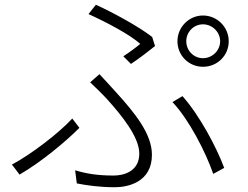

<svg xmlns="http://www.w3.org/2000/svg" viewBox="-20 -766 1040 805"><path d="M761 -593C761 -632 792 -664 831 -664C870 -664 903 -632 903 -593C903 -554 870 -522 831 -522C792 -522 761 -554 761 -593ZM724 -593C724 -533 772 -486 831 -486C891 -486 939 -533 939 -593C939 -652 891 -701 831 -701C772 -701 724 -652 724 -593ZM529 -498C564 -521 608 -555 630 -573L618 -611C563 -654 453 -714 382 -746L351 -707C426 -673 525 -621 568 -582C553 -569 523 -547 497 -530ZM302 3C343 11 396 19 462 19C516 19 617 -2 617 -117C617 -204 547 -291 464 -382C442 -406 418 -433 397 -455L358 -421C382 -398 411 -370 430 -349C490 -282 564 -192 564 -122C564 -48 500 -30 457 -30C388 -30 342 -38 295 -52ZM920 -62C889 -146 818 -281 745 -363L703 -338C772 -266 843 -127 874 -37ZM313 -230 283 -269C228 -209 111 -119 30 -76L62 -34C152 -86 254 -171 313 -230Z"/></svg>

Font: Noto Sans Japanese Light
Style: Regular
Weight: 300
Designer: Ryoko NISHIZUKA (kana & ideographs); Paul D. Hunt (Latin, Greek & Cyrillic); Wenlong ZHANG (bopomofo); Sandoll Communica
Foundry: Adobe Systems Incorporated
Version: Version 1.000;PS 1;hotconv 1.0.78;makeotf.lib2.5.61930